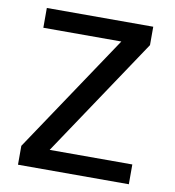

<svg xmlns="http://www.w3.org/2000/svg" viewBox="-77 -743 739 812"><g transform="rotate(10 292.0 -337.0)"><path d="M530 0H54V-81L394 -589H59V-674H516V-595L175 -85H530Z"/></g></svg>

Font: Hind Vadodara Medium
Style: Regular
Weight: 500
Designer: Hitesh Malaviya
Foundry: Indian Type Foundry
Version: Version 1.001;PS 1.0;hotconv 1.0.86;makeotf.lib2.5.63406; tt